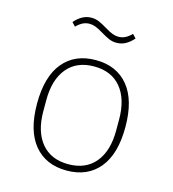

<svg xmlns="http://www.w3.org/2000/svg" viewBox="-108 -806 817 907"><g transform="rotate(15 300.0 -352.0)"><path d="M300 12Q198 12 141 -57Q84 -126 84 -258Q84 -390 141 -459Q198 -528 300 -528Q402 -528 459 -459Q516 -390 516 -258Q516 -126 459 -57Q402 12 300 12ZM300 -19Q385 -19 431.5 -75Q478 -131 478 -231V-285Q478 -385 431.5 -441Q385 -497 300 -497Q215 -497 168.5 -441Q122 -385 122 -285V-231Q122 -131 168.5 -75Q215 -19 300 -19ZM371 -632Q352 -632 334.5 -639.5Q317 -647 294 -661Q271 -675 256 -680.5Q241 -686 227 -686Q209 -686 194 -678.5Q179 -671 163 -655L146 -673Q163 -693 183.5 -704.5Q204 -716 229 -716Q248 -716 265.5 -708.5Q283 -701 306 -687Q329 -673 344 -667.5Q359 -662 373 -662Q391 -662 406 -669.5Q421 -677 437 -693L454 -675Q437 -655 416.5 -643.5Q396 -632 371 -632Z"/></g></svg>

Font: IBM Plex Mono ExtLt
Style: Regular
Weight: 200
Monospace: yes
Designer: Mike Abbink, Paul van der Laan, Pieter van Rosmalen
Foundry: Bold Monday
Version: Version 2.3